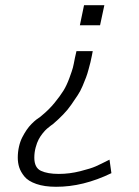

<svg xmlns="http://www.w3.org/2000/svg" viewBox="-20 -548 536 743"><path d="M48.8 62Q48.8 40 53.5 19.5Q58.1 -1 66.2 -16.6Q74.2 -32.2 83 -45.2Q91.8 -58.1 102.3 -68.6Q112.8 -79.1 120.4 -85Q127.9 -90.8 136.2 -96.2L143.1 -102.1Q169.9 -124 191.4 -150.4Q212.9 -176.8 225.3 -196.8Q237.8 -216.8 248.3 -245.4Q258.8 -273.9 262 -285.9Q265.1 -297.9 270 -324.2L275.9 -350.1H338.9Q338.9 -349.1 335.4 -332Q332 -314.9 330.1 -307.4Q328.1 -299.8 323 -280.5Q317.9 -261.2 313 -248.5Q308.1 -235.8 299.6 -215.3Q291 -194.8 280 -178.5Q269 -162.1 255.6 -142.6Q242.2 -123 224.1 -104.5Q206.1 -85.9 185.1 -67.9L176.8 -62Q168.9 -56.2 161.9 -50Q154.8 -43.9 145.5 -32.5Q136.2 -21 129.6 -8.5Q123 3.9 117.9 22.9Q112.8 42 112.8 62Q112.8 101.1 138.4 113Q164.1 125 207 125H208Q249 125 290.5 114.5Q332 104 350.1 95.9Q368.2 87.9 403.8 69.8L411.1 122.1Q301.3 175.3 196.8 174.8Q151.9 174.8 120.4 163.8Q88.9 152.8 74.5 135Q60.1 117.2 54.4 99.6Q48.8 82 48.8 62ZM289.1 -450.2 305.2 -527.8H383.8L367.2 -450.2Z"/></svg>

Font: CMU Bright
Style: Oblique
Weight: 500
Italic angle: -12°
Version: Version 0.7.0